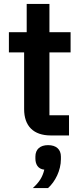

<svg xmlns="http://www.w3.org/2000/svg" viewBox="-20 -685 414 971"><path d="M237 0H329V-102H230V-420H337V-522H230V-665H115V-522H25V-420H102V-133C102 -48 149 0 237 0ZM223 49C183 49 159 70 159 107V117C159 144 171 170 204 173C195 211 178 237 146 266H223C259 234 288 177 288 120V107C288 70 264 49 223 49Z"/></svg>

Font: Braiins Sans SemiBold
Style: Regular
Weight: 600
Designer: Mike Abbink, Paul van der Laan, Pieter van Rosmalen, Jiri Chlebus, Lubos Buracinsky
Foundry: Bold Monday, Sudetype
Version: Version 1.000;hotconv 1.0.109;makeotfexe 2.5.65596